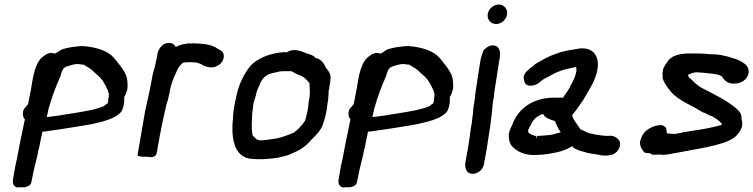

<svg xmlns="http://www.w3.org/2000/svg" viewBox="-20 -696 3354 855"><path d="M48 45 38 102C37 107 33 135 58 139C58 139 58 138 69 138H89C97 136 117 133 120 114C121 110 121 104 124 95V94C130 61 140 24 148 -10C149 -18 150 -24 152 -31L153 -32C158 -58 163 -83 169 -110H176L253 -121C297 -128 343 -135 388 -143L437 -155C465 -163 495 -173 516 -194C527 -205 530 -223 532 -235C534 -245 533 -253 533 -263C538 -272 549 -294 548 -312C548 -334 547 -352 537 -370C527 -390 511 -409 497 -427C472 -461 434 -480 369 -489H368C363 -489 356 -490 349 -491H348C338 -491 327 -490 315 -488C300 -487 279 -483 262 -478C251 -475 248 -471 242 -468L239 -465L223 -457C204 -466 185 -455 173 -445C134 -417 127 -351 117 -293C113 -273 109 -254 105 -232L95 -220C77 -205 79 -176 91 -164C88 -155 87 -146 85 -137C82 -119 76 -95 72 -75C67 -49 61 -19 56 8C53 20 50 34 48 45ZM188 -175C191 -187 194 -198 196 -211C213 -269 228 -310 251 -361V-365C259 -385 260 -393 277 -400C293 -404 309 -411 325 -411C334 -410 337 -410 341 -409H343C345 -409 345 -409 353 -408C367 -399 382 -391 391 -383C399 -374 409 -367 417 -359C437 -342 448 -320 459 -296C461 -287 465 -279 465 -278C464 -271 465 -267 464 -264L462 -254V-247C460 -234 459 -235 453 -232L442 -223C403 -207 352 -199 295 -190L257 -184C249 -182 240 -181 230 -180C215 -178 198 -175 189 -175Z M592 -3 602 0C608 2 618 2 631 2H637C638 2 673 12 678 -15L691 -88C698 -127 706 -165 715 -203C719 -220 721 -234 726 -246L727 -248C729 -258 732 -270 735 -283V-284C743 -332 758 -360 776 -397C781 -404 792 -415 795 -417C797 -417 803 -418 804 -418C810 -418 815 -419 818 -419H831C841 -418 858 -419 865 -414C870 -413 872 -412 878 -409L886 -404C896 -400 908 -396 921 -396C929 -396 936 -396 947 -403C968 -411 980 -435 976 -453C974 -465 965 -471 953 -477C935 -490 914 -497 889 -500C879 -501 872 -501 865 -502H864C857 -502 853 -502 848 -503H847C840 -503 833 -503 825 -502C825 -502 826 -503 820 -503H819C797 -499 780 -498 763 -486C759 -496 748 -505 732 -505C703 -505 685 -477 681 -456L679 -442C678 -435 676 -428 674 -421L673 -414C670 -398 663 -378 659 -360V-359C658 -352 656 -342 654 -332C647 -290 635 -245 626 -200Z M1032 -265C1025 -237 1017 -191 1017 -164C1010 -97 1015 11 1108 12C1135 14 1162 13 1188 10C1221 8 1246 -1 1269 -7V-8C1307 -24 1334 -36 1363 -70C1380 -88 1405 -108 1418 -141L1419 -146C1423 -156 1426 -168 1429 -179V-180C1430 -184 1432 -190 1433 -198L1436 -216C1438 -227 1438 -237 1440 -246L1441 -247C1442 -261 1443 -280 1444 -295L1446 -299V-300C1447 -305 1446 -309 1447 -312C1449 -320 1450 -327 1451 -337C1457 -366 1440 -384 1431 -394C1424 -411 1412 -433 1385 -438C1375 -451 1360 -454 1345 -458C1344 -458 1293 -488 1257 -463H1255L1248 -464H1245C1177 -458 1146 -440 1120 -424C1108 -416 1097 -406 1088 -393C1064 -362 1041 -314 1032 -265ZM1110 -240C1113 -249 1116 -262 1120 -273V-274C1122 -288 1130 -306 1135 -316C1145 -343 1161 -364 1195 -371C1209 -373 1221 -377 1227 -378H1229C1234 -379 1237 -379 1245 -379H1278L1298 -368L1326 -356C1342 -346 1347 -338 1358 -326C1359 -305 1362 -281 1357 -254L1356 -252C1354 -239 1353 -228 1352 -217L1349 -200C1347 -191 1342 -169 1339 -160V-159C1327 -141 1309 -120 1288 -105C1285 -104 1274 -100 1268 -97L1246 -89C1233 -85 1214 -79 1201 -78C1180 -76 1158 -70 1136 -71C1134 -71 1129 -73 1122 -76C1116 -81 1111 -87 1105 -93C1101 -112 1100 -136 1102 -162C1103 -174 1102 -189 1105 -204V-205C1106 -218 1108 -230 1110 -240Z M1498 45 1488 102C1487 107 1483 135 1508 139C1508 139 1508 138 1519 138H1539C1547 136 1567 133 1570 114C1571 110 1571 104 1574 95V94C1580 61 1590 24 1598 -10C1599 -18 1600 -24 1602 -31L1603 -32C1608 -58 1613 -83 1619 -110H1626L1703 -121C1747 -128 1793 -135 1838 -143L1887 -155C1915 -163 1945 -173 1966 -194C1977 -205 1980 -223 1982 -235C1984 -245 1983 -253 1983 -263C1988 -272 1999 -294 1998 -312C1998 -334 1997 -352 1987 -370C1977 -390 1961 -409 1947 -427C1922 -461 1884 -480 1819 -489H1818C1813 -489 1806 -490 1799 -491H1798C1788 -491 1777 -490 1765 -488C1750 -487 1729 -483 1712 -478C1701 -475 1698 -471 1692 -468L1689 -465L1673 -457C1654 -466 1635 -455 1623 -445C1584 -417 1577 -351 1567 -293C1563 -273 1559 -254 1555 -232L1545 -220C1527 -205 1529 -176 1541 -164C1538 -155 1537 -146 1535 -137C1532 -119 1526 -95 1522 -75C1517 -49 1511 -19 1506 8C1503 20 1500 34 1498 45ZM1638 -175C1641 -187 1644 -198 1646 -211C1663 -269 1678 -310 1701 -361V-365C1709 -385 1710 -393 1727 -400C1743 -404 1759 -411 1775 -411C1784 -410 1787 -410 1791 -409H1793C1795 -409 1795 -409 1803 -408C1817 -399 1832 -391 1841 -383C1849 -374 1859 -367 1867 -359C1887 -342 1898 -320 1909 -296C1911 -287 1915 -279 1915 -278C1914 -271 1915 -267 1914 -264L1912 -254V-247C1910 -234 1909 -235 1903 -232L1892 -223C1853 -207 1802 -199 1745 -190L1707 -184C1699 -182 1690 -181 1680 -180C1665 -178 1648 -175 1639 -175Z M2152 -634C2148 -609 2165 -589 2190 -589C2213 -589 2234 -609 2238 -631C2242 -655 2225 -676 2201 -676C2178 -676 2156 -657 2152 -634ZM2119 -424C2111 -378 2105 -333 2098 -288C2096 -276 2095 -264 2094 -254L2092 -240L2088 -216C2087 -201 2086 -184 2083 -169V-168C2083 -162 2081 -156 2081 -148L2077 -127C2073 -96 2069 -66 2064 -37L2053 24C2049 44 2052 78 2085 78C2108 78 2131 59 2135 36L2148 -37C2153 -68 2157 -98 2162 -127L2164 -143C2165 -147 2166 -151 2166 -159C2168 -170 2169 -189 2171 -199C2172 -217 2174 -238 2178 -258L2179 -259C2179 -266 2180 -273 2181 -284C2187 -325 2194 -370 2201 -412L2205 -436C2208 -455 2211 -494 2173 -494C2156 -494 2144 -482 2133 -472C2127 -457 2122 -441 2119 -424Z M2246 -100C2245 -80 2247 -60 2260 -45C2281 -22 2316 -3 2369 -6C2397 -6 2433 -12 2456 -17C2480 -22 2504 -30 2528 -45C2530 -42 2534 -39 2537 -36C2547 -31 2560 -24 2580 -20C2600 -12 2623 -11 2640 -8C2654 -4 2677 0 2699 -6C2725 -8 2749 -41 2739 -68C2732 -77 2719 -95 2688 -91H2678L2658 -93L2642 -95C2632 -97 2615 -100 2603 -103C2594 -106 2582 -114 2566 -119C2563 -124 2558 -129 2556 -133C2545 -151 2530 -166 2528 -184C2532 -189 2537 -195 2542 -201C2554 -218 2565 -232 2576 -249C2587 -266 2598 -287 2608 -304L2622 -330C2631 -350 2637 -366 2641 -390C2643 -402 2642 -412 2642 -420C2639 -453 2616 -486 2560 -480C2523 -473 2493 -471 2455 -456C2418 -444 2392 -427 2364 -411C2353 -397 2301 -374 2314 -339C2317 -302 2368 -312 2387 -333C2395 -340 2402 -345 2419 -353C2434 -360 2450 -371 2465 -376C2486 -386 2514 -391 2546 -398C2546 -392 2547 -386 2547 -380C2543 -357 2533 -336 2522 -317C2515 -299 2500 -280 2487 -261H2447C2355 -261 2288 -214 2262 -142C2256 -130 2249 -117 2246 -101ZM2332 -111V-116C2333 -121 2341 -136 2345 -142C2355 -165 2371 -179 2398 -189C2407 -170 2429 -164 2451 -157C2457 -142 2466 -122 2477 -107C2456 -101 2435 -94 2418 -94H2416L2409 -93L2392 -92L2386 -91H2372C2367 -75 2367 -75 2368 -91H2364C2359 -91 2358 -92 2355 -94H2354C2347 -96 2331 -103 2332 -111Z M2834 -77C2822 -51 2840 -28 2848 -19C2854 -13 2868 -14 2873 -14C2877 -12 2881 -9 2886 -7H2890C2899 -7 2905 -7 2917 -8C2942 -3 2974 -13 2991 -15C3065 -30 3144 -40 3207 -62C3240 -74 3271 -91 3285 -134C3285 -137 3284 -137 3285 -141L3286 -145C3285 -146 3285 -146 3285 -148V-149C3284 -157 3284 -162 3282 -168C3284 -189 3271 -202 3261 -211C3216 -250 3167 -272 3110 -302C3089 -312 3072 -329 3056 -345L3049 -349C3047 -353 3046 -357 3043 -363C3050 -365 3055 -367 3063 -371L3078 -374H3088C3088 -374 3091 -373 3098 -373C3101 -373 3105 -372 3113 -372C3149 -367 3185 -368 3198 -352V-350C3209 -335 3225 -321 3254 -324C3279 -324 3309 -341 3314 -372V-373C3316 -402 3294 -414 3281 -422C3267 -431 3247 -436 3228 -442C3227 -442 3224 -444 3217 -445L3203 -448C3194 -451 3177 -453 3165 -454C3158 -454 3149 -455 3135 -455C3128 -456 3121 -456 3114 -457H3113C3105 -457 3094 -458 3083 -458H3056C3016 -458 2970 -454 2948 -415C2944 -410 2939 -402 2934 -392V-391C2934 -391 2933 -388 2932 -383C2931 -375 2929 -369 2931 -359L2930 -350C2935 -332 2948 -312 2957 -301L2969 -286C2985 -267 3011 -250 3036 -237L3058 -225C3072 -217 3087 -210 3097 -203L3114 -194C3116 -194 3118 -193 3119 -193L3134 -185L3145 -180L3150 -179C3172 -166 3175 -164 3193 -147C3194 -145 3194 -144 3194 -143V-140C3176 -135 3158 -130 3137 -126L3105 -120C3096 -119 3083 -117 3072 -115C3053 -111 3035 -110 3014 -105C3008 -104 2986 -98 2980 -100H2976C2974 -100 2954 -102 2950 -102C2948 -110 2948 -118 2947 -125C2942 -131 2937 -137 2924 -139H2923C2891 -139 2844 -117 2834 -77Z"/></svg>

Font: Scribbler
Style: BlkIta
Weight: 900
Designer: Mew Too
Foundry: Cannot Into Space Fonts
Version: Version 1.001